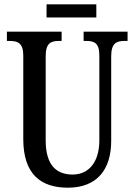

<svg xmlns="http://www.w3.org/2000/svg" viewBox="-20 -861 624 891"><path d="M196 -780H427V-841H196ZM295 10C430 10 496 -74 496 -207V-600C496 -662 522 -671 558 -671H572V-714H368V-671H380C417 -671 441 -662 441 -604V-209C441 -117 398 -51 317 -51C242 -51 192 -94 192 -210V-600C192 -662 217 -671 254 -671H266V-714H12V-671H26C61 -671 88 -662 88 -604V-216C88 -53 169 10 295 10Z"/></svg>

Font: Noto Serif Devanagari ExtraCondensed Medium
Style: Regular
Weight: 500
Width: 2
Designer: Universal Thirst, Indian Type Foundry and the Monotype Design Team
Foundry: Monotype Imaging Inc.
Version: Version 2.004